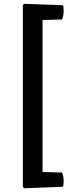

<svg xmlns="http://www.w3.org/2000/svg" viewBox="-20 -785 384 1004"><path d="M99.5 -758.5 202.5 -722V163L99.5 192.5ZM106.5 199.5 99.5 192.5 108 112 304.5 117Q307.5 124.5 310.2 136.8Q313 149 313 161.5Q313 168 312.2 176.5Q311.5 185 309 191.5ZM309 -757.5Q311.5 -751 312.2 -742.5Q313 -734 313 -727.5Q313 -715.5 310.2 -703Q307.5 -690.5 304.5 -683L108 -678L99.5 -758.5L106.5 -765Z"/></svg>

Font: Signika
Style: Regular
Weight: 400
Designer: Anna Giedry
Foundry: Anna Giedry
Version: Version 2.001